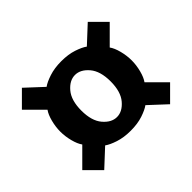

<svg xmlns="http://www.w3.org/2000/svg" viewBox="-111 -721 742 742"><g transform="rotate(-45 260.0 -350.0)"><path d="M80 -125 20 -185 90 -255Q79 -270 72 -297Q65 -324 65 -350Q65 -376 72 -403Q79 -430 90 -445L20 -515L80 -575L150 -510Q165 -521 194 -530.5Q223 -540 260 -540Q298 -540 326.5 -530.5Q355 -521 370 -510L440 -575L500 -515L430 -445Q441 -430 448 -403Q455 -376 455 -350Q455 -324 448 -297Q441 -270 430 -255L500 -185L440 -125L370 -190Q355 -179 326.5 -169.5Q298 -160 260 -160Q223 -160 194 -169.5Q165 -179 150 -190ZM260 -235Q290 -235 315 -264.5Q340 -294 340 -350Q340 -406 315 -435.5Q290 -465 260 -465Q230 -465 205 -435.5Q180 -406 180 -350Q180 -294 205 -264.5Q230 -235 260 -235Z"/></g></svg>

Font: Cuprum
Style: Regular
Weight: 400
Designer: Jovanny Lemonad
Foundry: Jovanny Lemonad
Version: Version 3.000